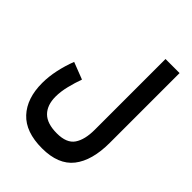

<svg xmlns="http://www.w3.org/2000/svg" viewBox="-258 -809 1179 1179"><g transform="rotate(45 331.5 -220.0)"><path d="M595.2 -76.7Q595.2 77.6 530.5 159.9Q465.8 242.2 324.2 242.2Q182.1 242.2 111.8 166.5Q41.5 90.8 41.5 -42.5Q41.5 -98.1 54.4 -158Q67.4 -217.8 88.9 -272.9L199.7 -230Q183.6 -186 171.1 -135.5Q158.7 -85 158.7 -41.5Q158.7 32.2 198.7 72.5Q238.8 112.8 324.2 112.8Q408.7 112.8 440.9 65.7Q473.1 18.6 473.1 -67.9V-682.1H595.2Z"/></g></svg>

Font: Vazirmatn RD FD
Style: Bold
Weight: 700
Designer: Saber Rastikerdar
Foundry: Saber Rastikerdar
Version: Version 33.003